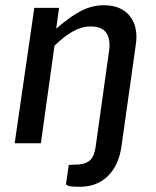

<svg xmlns="http://www.w3.org/2000/svg" viewBox="-20 -547 594 733"><path d="M285.5 166Q248.5 166 240 162.2Q231.5 158.5 232 155L242.5 82.5L280.5 81Q310 78.5 325 63.5Q340 48.5 345 14.5L396.5 -353.5Q402.5 -395 386.5 -420.5Q370.5 -446 325 -446Q291.5 -446 257.2 -426.5Q223 -407 188 -372.5L136 0H36L111 -517H205.5L194.5 -437.5Q248.5 -484.5 290.2 -505.8Q332 -527 376 -527Q443 -527 475.8 -485.5Q508.5 -444 498.5 -377L444 10Q434 83.5 392.2 124.8Q350.5 166 285.5 166Z"/></svg>

Font: Public Sans Medium
Style: Italic
Weight: 500
Italic angle: -8°
Designer: The Public Sans project authors (U.S. Web Design System). Libre Franklin designed by Pablo Impallari and Rodrigo Fuenzal
Version: Version 1.007; ttfautohint (v1.8.1) -l 8 -r 50 -G 200 -x 14 